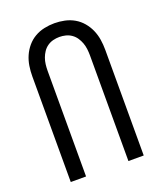

<svg xmlns="http://www.w3.org/2000/svg" viewBox="-137 -831 775 920"><g transform="rotate(-20 250.0 -371.0)"><path d="M64 0V-539Q64 -565 68 -591Q72 -617 82.5 -641Q93 -665 110 -685Q127 -705 149.5 -718Q172 -731 198 -736.5Q224 -742 250 -742Q276 -742 302 -736.5Q328 -731 350.5 -718Q373 -705 390 -685Q407 -665 417.5 -641Q428 -617 432 -591Q436 -565 436 -539V0H358V-539Q358 -555 356 -571.5Q354 -588 348.5 -603Q343 -618 334 -631.5Q325 -645 311.5 -654.5Q298 -664 282 -668Q266 -672 250 -672Q234 -672 218 -668Q202 -664 188.5 -654.5Q175 -645 166 -631.5Q157 -618 151.5 -603Q146 -588 144 -571.5Q142 -555 142 -539V0Z"/></g></svg>

Font: Huly
Style: Regular
Weight: 400
Designer: Belleve Invis
Foundry: Belleve Invis
Version: Version 33.2.5; ttfautohint (v1.8.4)